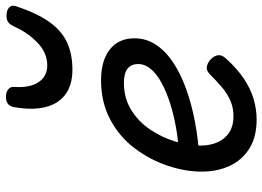

<svg xmlns="http://www.w3.org/2000/svg" viewBox="-142 -746 907 664"><g transform="rotate(-90 312.0 -414.5)"><path d="M230 19Q170 19 130 -6Q90 -31 70 -74Q50 -117 50 -171Q50 -228 70.5 -289Q91 -350 130.5 -402.5Q170 -455 229.5 -487Q289 -519 367 -519Q412 -519 444.5 -505Q477 -491 494 -465.5Q511 -440 511 -403Q511 -363 489 -329.5Q467 -296 428 -270Q389 -244 336.5 -225Q284 -206 223.5 -194.5Q163 -183 99 -179L115 -250Q159 -252 203.5 -260Q248 -268 287 -280.5Q326 -293 356.5 -309.5Q387 -326 404.5 -346.5Q422 -367 422 -390Q422 -415 406 -427.5Q390 -440 357 -440Q304 -440 263 -414.5Q222 -389 195 -348.5Q168 -308 154 -262Q140 -216 140 -176Q140 -141 152 -115Q164 -89 186.5 -75Q209 -61 241 -61Q271 -61 296 -72Q321 -83 343 -102Q365 -121 387 -143Q400 -156 414 -153Q428 -150 439 -139Q451 -127 452.5 -114Q454 -101 442 -88Q407 -49 372 -25.5Q337 -2 301.5 8.5Q266 19 230 19ZM402 -618Q325 -618 290.5 -670.5Q256 -723 273 -820Q276 -835 285 -841.5Q294 -848 309 -848Q325 -848 334.5 -840Q344 -832 343 -820Q339 -765 359.5 -735Q380 -705 417 -705Q461 -705 496 -739Q531 -773 550 -816Q558 -834 566.5 -840Q575 -846 589 -846Q608 -846 617.5 -837Q627 -828 622 -813Q598 -741 568 -698.5Q538 -656 497.5 -637Q457 -618 402 -618Z"/></g></svg>

Font: Playwrite CU
Style: Regular
Weight: 400
Designer: Veronika Burian, José Scaglione
Foundry: TypeTogether
Version: Version 1.002